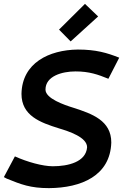

<svg xmlns="http://www.w3.org/2000/svg" viewBox="-54 -962 676 992"><path d="M251 -809 311 -748 453 -877 385 -942ZM219 -103C167 -103 87 -125 23 -154L-34 -47L-19 -39C55 -9 103 10 199 10C366 9 516 -54 521 -226C521 -339 422 -374 326 -405C277 -420 181 -453 181 -499C181 -569 267 -593 336 -593C407 -593 452 -577 506 -555L562 -664C499 -689 442 -706 348 -706C199 -704 60 -637 57 -477C57 -364 154 -329 250 -299C303 -283 396 -253 396 -201C390 -125 298 -103 219 -103Z"/></svg>

Font: Cantarell
Style: BoldOblique
Weight: 700
Italic angle: -8°
Designer: Dave Crossland
Version: Version 0.024